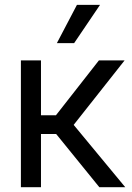

<svg xmlns="http://www.w3.org/2000/svg" viewBox="-20 -783 551 803"><path d="M67.4 -530.3H151.4V-300.8H213.9L393.6 -530.3H501L288.1 -260.7L503.9 0H395.5L214.8 -222.7H151.4V0H67.4ZM301.8 -762.7H398.4L290 -602.5H217.8Z"/></svg>

Font: Pretendard GOV
Style: Regular
Weight: 400
Designer: Base glyphs from Inter by Rasmus Andersson; Hangeul glyphs from Noto Sans CJK(Source Han Sans) by Jang Soo-young and Kan
Foundry: Kil Hyung-jin
Version: Version 1.309